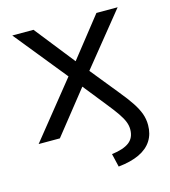

<svg xmlns="http://www.w3.org/2000/svg" viewBox="-102 -568 739 836"><g transform="rotate(-15 267.5 -150.5)"><path d="M330.2 184.9 316.1 125Q369.2 118.4 395 98.7Q420.7 79 420.7 41.1Q420.7 24 413.8 6.5Q407 -10.9 391.6 -33.4Q376.2 -56 350.9 -87.3L252.7 -210.6H281.9L114.5 0H18.8L237.2 -271.5V-230.4L30.3 -486.3H125.9L281.9 -288.8H253.7L409.6 -486.3H505.2L299.8 -232.5V-268.9L415.8 -125.5Q446.4 -88.3 464.7 -60.5Q483 -32.6 491.8 -8.3Q500.6 16 500.6 43Q500.6 83.4 481.5 113.3Q462.3 143.2 424.6 161.1Q387 178.9 330.2 184.9Z"/></g></svg>

Font: Nunito Sans 12pt ExtraLight
Style: Regular
Weight: 200
Designer: Vernon Adams
Foundry: Vernon Adams
Version: Version 3.101;gftools[0.9.27]